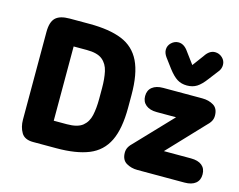

<svg xmlns="http://www.w3.org/2000/svg" viewBox="-89 -754 1108 889"><g transform="rotate(15 465.0 -310.0)"><path d="M61 -88Q61 -53 76.5 -26.5Q92 0 133 0H244Q340 0 400 -24.5Q460 -49 488.5 -107.5Q517 -166 517 -268V-328Q517 -430 488.5 -488.5Q460 -547 400 -571.5Q340 -596 244 -596H149Q102 -596 81.5 -576Q61 -556 61 -508ZM200 -120V-476H263Q314 -476 338 -456.5Q362 -437 369.5 -403Q377 -369 377 -324V-272Q377 -227 369.5 -193Q362 -159 338 -139.5Q314 -120 263 -120ZM729 -116 885 -281Q902 -297 908.5 -309Q915 -321 915 -335Q915 -370 892 -384Q869 -398 838 -398H650Q617 -398 598 -383Q579 -368 579 -340Q579 -313 598 -297.5Q617 -282 650 -282H743L586 -117Q569 -101 562.5 -89Q556 -77 556 -63Q556 -28 579.5 -14Q603 0 633 0H859Q893 0 911.5 -15Q930 -30 930 -58Q930 -86 911.5 -101Q893 -116 859 -116ZM753 -535 713 -589Q692 -620 665 -620Q646 -620 631 -606Q616 -592 616 -572Q616 -556 628 -539L663 -492Q686 -462 706 -449.5Q726 -437 753 -437Q780 -437 800 -449.5Q820 -462 843 -493L879 -540Q890 -554 890 -572Q890 -592 875 -606Q860 -620 840 -620Q813 -620 793 -589Z"/></g></svg>

Font: Beiruti ExtraBold
Style: Regular
Weight: 800
Designer: Arlette Boutros
Foundry: Boutros
Version: Version 1.41